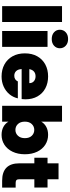

<svg xmlns="http://www.w3.org/2000/svg" viewBox="736 -1590 862 2373"><g transform="rotate(90 1166.5 -404.0)"><path d="M252 -740V0H56V-740Z M463 -613Q411 -613 379.5 -641.5Q348 -670 348 -713Q348 -757 379.5 -786Q411 -815 463 -815Q514 -815 545.5 -786Q577 -757 577 -713Q577 -670 545.5 -641.5Q514 -613 463 -613ZM560 -561V0H364V-561Z M1208 -287Q1208 -264 1205 -241H834Q837 -195 859.5 -172.5Q882 -150 917 -150Q966 -150 987 -194H1196Q1183 -136 1145.5 -90.5Q1108 -45 1051 -19Q994 7 925 7Q842 7 777.5 -28Q713 -63 676.5 -128Q640 -193 640 -281Q640 -369 676 -433.5Q712 -498 776.5 -533Q841 -568 925 -568Q1008 -568 1072 -534Q1136 -500 1172 -436.5Q1208 -373 1208 -287ZM1008 -336Q1008 -372 984 -392.5Q960 -413 924 -413Q888 -413 865 -393.5Q842 -374 835 -336Z M1484 -483Q1507 -523 1549 -545.5Q1591 -568 1648 -568Q1715 -568 1769.5 -533Q1824 -498 1855.5 -433Q1887 -368 1887 -281Q1887 -194 1855.5 -128.5Q1824 -63 1769.5 -28Q1715 7 1648 7Q1591 7 1549 -15.5Q1507 -38 1484 -78V0H1288V-740H1484ZM1688 -281Q1688 -336 1658.5 -366.5Q1629 -397 1586 -397Q1543 -397 1513.5 -366Q1484 -335 1484 -281Q1484 -226 1513.5 -195Q1543 -164 1586 -164Q1629 -164 1658.5 -195.5Q1688 -227 1688 -281Z M2299 -167V0H2214Q1999 0 1999 -213V-398H1930V-561H1999V-697H2196V-561H2298V-398H2196V-210Q2196 -187 2206.5 -177Q2217 -167 2242 -167Z"/></g></svg>

Font: Fz Poppins ExtBd
Style: Regular
Weight: 800
Designer: Ninad Kale (Devanagari), Jonny Pinhorn (Latin)
Foundry: Indian Type Foundry
Version: Vit hóa bi Vntype.Com & FontZin.Com